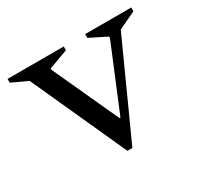

<svg xmlns="http://www.w3.org/2000/svg" viewBox="-128 -579 735 707"><g transform="rotate(-30 240.0 -225.0)"><path d="M227 0 44 -403 -23 -434V-450H216V-434L134 -404V-398L262 -119H266L379 -392V-398L307 -434V-450H503V-434L429 -399L248 0Z"/></g></svg>

Font: Spectral
Style: Regular
Weight: 400
Designer: Jean-Baptiste Levee
Foundry: Production Type
Version: Version 1.002